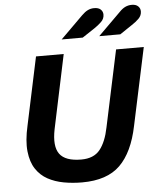

<svg xmlns="http://www.w3.org/2000/svg" viewBox="-60 -945 837 1008"><g transform="rotate(-5 358.5 -441.0)"><path d="M332 12Q282 12 235.5 3.5Q189 -5 151.5 -25.5Q114 -46 90 -82.5Q66 -119 60 -175Q54 -231 72 -310L148 -668H294L212 -279Q194 -190 224 -149Q254 -108 338 -108Q404 -108 436.5 -148.5Q469 -189 484 -264L570 -668H716L629 -260Q601 -123 532.5 -55.5Q464 12 332 12ZM290 -745 408 -862Q425 -879 440.5 -886.5Q456 -894 474 -894Q497 -894 508.5 -883Q520 -872 520 -856Q520 -834 503.5 -818Q487 -802 466 -788L401 -745ZM488 -745 606 -862Q622 -879 638 -886.5Q654 -894 672 -894Q694 -894 705.5 -883Q717 -872 717 -856Q717 -834 701 -818Q685 -802 663 -788L599 -745Z"/></g></svg>

Font: Atkinson Hyperlegible Next
Style: Bold Italic
Weight: 700
Italic angle: -12°
Designer: Elliott Scott, Megan Eiswerth, Linus Boman, Theodore Petrosky, Letters from Sweden
Foundry: Applied Design Works, Letters from Sweden
Version: Version 2.001